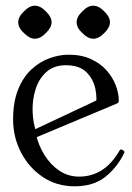

<svg xmlns="http://www.w3.org/2000/svg" viewBox="-20 -643 464 674"><path d="M415 -104Q391 -55 349.5 -22Q308 11 242 11Q179 11 130.5 -21.5Q82 -54 54 -107.5Q26 -161 26 -224Q26 -285 43.5 -328.5Q61 -372 90 -399Q119 -426 153.5 -438.5Q188 -451 221 -451Q266 -451 299.5 -435.5Q333 -420 354.5 -395.5Q376 -371 386.5 -343Q397 -315 397 -290Q397 -288 396.5 -285.5Q396 -283 394 -281.5Q392 -280 389 -279L67 -144L56 -167L341 -301L315 -263Q322 -295 315 -330Q308 -365 283.5 -389.5Q259 -414 211 -414Q169 -414 142.5 -390Q116 -366 104.5 -328.5Q93 -291 94.5 -250.5Q96 -210 108 -177L106 -172Q115 -133 136 -99Q157 -65 188 -44Q219 -23 258 -23Q301 -23 336.5 -45Q372 -67 400 -115Q403 -120 407 -118L414 -114Q419 -111 415 -104ZM102 -623Q122 -623 141 -603Q161 -584 161 -565Q161 -546 141 -527Q122 -507 102 -507Q84 -507 64 -527Q44 -545 44 -565Q44 -584 64 -603Q83 -623 102 -623ZM307 -623Q327 -623 346 -603Q366 -584 366 -565Q366 -546 346 -527Q327 -507 307 -507Q289 -507 269 -527Q249 -545 249 -565Q249 -584 269 -603Q288 -623 307 -623Z"/></svg>

Font: Young Serif Light
Style: Regular
Weight: 300
Designer: Bastien Sozeau
Foundry: NBR — Bastien Sozeau
Version: Version 5.001